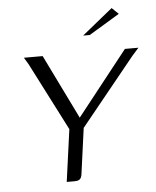

<svg xmlns="http://www.w3.org/2000/svg" viewBox="-47 -652 562 693"><g transform="rotate(-5 233.5 -305.5)"><path d="M167 0 193 -189 67 -435 52 -460H120L234 -227L418 -460H467L443 -433L245 -189L223 -28Q222 -18 219.5 -12Q217 -6 211.5 -3Q206 0 195 0ZM272 -521 383 -611 407 -588 296 -521Z"/></g></svg>

Font: Genos Thin Light
Style: Italic
Weight: 300
Italic angle: -8°
Version: Version 1.010